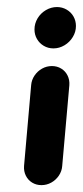

<svg xmlns="http://www.w3.org/2000/svg" viewBox="-20 -539 241 559"><path d="M201.1 -463.3Q201.1 -446.3 192 -431.3Q183 -416.3 167.8 -407.2Q152.6 -398.1 135.6 -398.1Q120 -398.1 107.4 -405.6Q94.8 -413 87.6 -425.6Q80.4 -438.1 80.4 -453.3Q80.4 -470.4 89.4 -485.6Q98.5 -500.7 113.7 -509.6Q128.9 -518.5 145.9 -518.5Q161.1 -518.5 173.9 -511.1Q186.7 -503.7 193.9 -491.1Q201.1 -478.5 201.1 -463.3ZM131.1 -346.7Q146.3 -346.7 158.3 -339.3Q170.4 -331.9 176.7 -319.1Q183 -306.3 181.9 -291.1L161.1 -55.6Q160 -40.4 151.3 -27.6Q142.6 -14.8 129.3 -7.4Q115.9 0 100.7 0Q85.6 0 73.5 -7.4Q61.5 -14.8 55.2 -27.6Q48.9 -40.4 50 -55.6L70.7 -291.1Q71.9 -306.3 80.6 -319.1Q89.3 -331.9 102.6 -339.3Q115.9 -346.7 131.1 -346.7Z"/></svg>

Font: 26F Galaxy Sans Black
Style: Italic
Weight: 900
Italic angle: -5°
Designer: C₂₉H₂₅N₃O₅
Version: Version 1.200